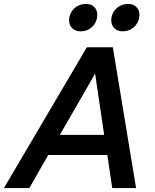

<svg xmlns="http://www.w3.org/2000/svg" viewBox="-43 -955 788 975"><path d="M-23 0 398 -715H530L648 0H527L502 -168H202L106 0ZM261 -270H486L440 -581ZM365 -796Q340 -796 324 -811.5Q308 -827 308 -851Q308 -886 332.5 -910.5Q357 -935 395 -935Q420 -935 435.5 -919.5Q451 -904 451 -881Q451 -845 427 -820.5Q403 -796 365 -796ZM579 -796Q554 -796 538 -811.5Q522 -827 522 -851Q522 -886 546.5 -910.5Q571 -935 609 -935Q634 -935 649.5 -919.5Q665 -904 665 -881Q665 -845 640.5 -820.5Q616 -796 579 -796Z"/></svg>

Font: Wix Madefor Text SemiBold
Style: Italic
Weight: 600
Italic angle: -12°
Designer: Dalton Maag Ltd
Foundry: Dalton Maag Ltd
Version: Version 3.100